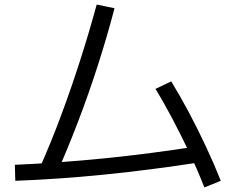

<svg xmlns="http://www.w3.org/2000/svg" viewBox="-20 -778 1040 840"><path d="M153 -42Q201 -149 246 -269.5Q291 -390 331 -515Q371 -640 403 -758L481 -742Q450 -623 409.5 -496.5Q369 -370 322 -247Q275 -124 226 -14ZM45 -57Q233 -65 434 -85Q635 -105 851 -139L862 -69Q643 -35 440 -14.5Q237 6 47 13ZM874 42Q845 -33 808.5 -110Q772 -187 734 -259Q696 -331 660 -389L729 -422Q766 -362 805 -289Q844 -216 880.5 -138Q917 -60 946 13Z"/></svg>

Font: M PLUS 2 Thin
Style: Regular
Weight: 400
Version: Version 1.001